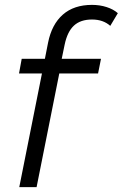

<svg xmlns="http://www.w3.org/2000/svg" viewBox="-20 -767 503 787"><path d="M245 -584 233 -526H394L382 -466H223L130 0H59L152 -466H58L69 -526H164L177 -592Q192 -667 237.5 -707Q283 -747 357 -747Q389 -747 417 -738Q445 -729 463 -713L432 -661Q403 -687 357 -687Q310 -687 283 -662Q256 -637 245 -584Z"/></svg>

Font: Idrija
Style: Italic
Weight: 400
Italic angle: -11.3°
Designer: Julieta Ulanovsky
Foundry: Julieta Ulanovsky
Version: Version 7.200